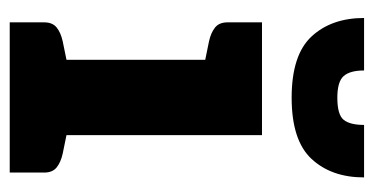

<svg xmlns="http://www.w3.org/2000/svg" viewBox="-207 -562 769 395"><g transform="rotate(90 177.5 -364.5)"><path d="M103 0V-519H258V0ZM26 0V-71Q26 -88 36.5 -96.5Q47 -105 65 -109L109 -118L123 0ZM238 0 252 -118 296 -109Q314 -105 324.5 -96.5Q335 -88 335 -71V0ZM123 -519 109 -401 65 -410Q47 -414 36.5 -422.5Q26 -431 26 -448V-519ZM181 -580Q93 -580 55 -621Q17 -662 17 -729H125Q125 -700 136.5 -687Q148 -674 181 -674Q216 -674 226.5 -687Q237 -700 237 -729H345Q345 -662 307 -621Q269 -580 181 -580Z"/></g></svg>

Font: Aleo Black
Style: Regular
Weight: 900
Designer: Alessio Laiso
Foundry: Alessio Laiso
Version: Version 2.001;gftools[0.9.29]